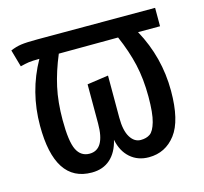

<svg xmlns="http://www.w3.org/2000/svg" viewBox="-84 -620 769 725"><g transform="rotate(-15 300.5 -257.5)"><path d="M581 -455H495Q558 -340 558 -209Q558 -93 518 -40.5Q478 12 413 12Q370 12 340.5 -14Q311 -40 302 -86Q291 -39 262.5 -13.5Q234 12 190 12Q46 12 46 -209Q46 -342 109 -454Q81 -454 67.5 -452Q54 -450 34 -445L15 -512Q36 -521 56.5 -524Q77 -527 121 -527H581ZM417 -455 185 -454Q159 -392 146.5 -335Q134 -278 134 -208Q134 -124 150 -91.5Q166 -59 200 -59Q260 -59 260 -161V-314L343 -326V-161Q343 -111 359 -85Q375 -59 400 -59Q422 -59 436.5 -69Q451 -79 460.5 -112Q470 -145 470 -210Q470 -279 457 -336Q444 -393 417 -455Z"/></g></svg>

Font: Fira Sans Compressed
Style: Regular
Weight: 400
Width: 1
Designer: bBox Type GmbH & Carrois Corporate GbR & Edenspiekermann AG
Foundry: bBox Type GmbH & Carrois Corporate GbR & Edenspiekermann AG
Version: Version 4.301